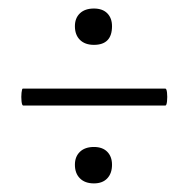

<svg xmlns="http://www.w3.org/2000/svg" viewBox="-20 -415 438 446"><path d="M34 -169.8Q31 -169.8 30 -179.9Q29 -190 30 -199.6Q31 -209.2 33 -209.2H364Q367 -209.2 368 -199.6Q369 -190 368 -179.9Q367 -169.8 364 -169.8ZM198.2 11Q177.4 11 165.7 -0.7Q154 -12.3 154 -32.3Q154 -51.2 165.7 -62.4Q177.4 -73.6 198.2 -73.6Q218.2 -73.6 229.2 -62.4Q240.2 -51.2 240.2 -32.3Q240.2 -12.3 229.2 -0.7Q218.2 11 198.2 11ZM198.2 -310.8Q177.4 -310.8 165.7 -322.4Q154 -334 154 -354.2Q154 -373 165.7 -384.1Q177.4 -395.2 198.2 -395.2Q218.2 -395.2 229.2 -384.1Q240.2 -373 240.2 -354.1Q240.2 -310.8 198.2 -310.8Z"/></svg>

Font: Cormorant Infant Light
Style: Regular
Weight: 300
Designer: Christian Thalmann (Catharsis Fonts)
Foundry: Catharsis Fonts
Version: Version 4.001